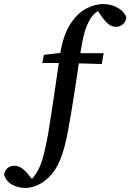

<svg xmlns="http://www.w3.org/2000/svg" viewBox="-161 -702 642 945"><path d="M348 -682Q389 -682 421.5 -662Q454 -642 461 -614Q457 -593 442.5 -581.5Q428 -570 411 -570Q390 -570 374 -582.5Q358 -595 340 -620L312 -661L360 -666Q332 -658 308.5 -638.5Q285 -619 267 -576.5Q249 -534 237 -455Q221 -351 205 -244Q189 -137 170 -38Q156 32 135.5 83.5Q115 135 80 170Q51 198 21 210.5Q-9 223 -35 223Q-72 223 -100.5 207.5Q-129 192 -141 159Q-138 139 -125 126.5Q-112 114 -92 114Q-70 114 -52.5 126.5Q-35 139 -20 159L6 191L-19 194Q-7 183 4.5 169Q16 155 28 132Q43 103 53.5 62Q64 21 75 -38Q91 -135 105 -231.5Q119 -328 134 -429Q148 -523 182 -578.5Q216 -634 260 -658Q304 -682 348 -682ZM47 -392 55 -432 168 -445V-440H349L340 -387L160 -392Z"/></svg>

Font: Lisu Bosa ExtraBold
Style: Italic
Weight: 800
Italic angle: -19°
Designer: David Morse, Annie Olsen, Victor Gaultney, Frank Grießhammer (Latin)
Foundry: SIL International
Version: Version 2.000